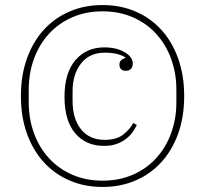

<svg xmlns="http://www.w3.org/2000/svg" viewBox="-20 -730 814 762"><path d="M393 -151Q321 -151 278.5 -201Q236 -251 236 -346Q236 -441 279.5 -491.5Q323 -542 394 -542Q442 -542 474.5 -523Q507 -504 507 -478Q507 -464 499.5 -456.5Q492 -449 480 -449Q467 -449 460.5 -455.5Q454 -462 454 -473Q454 -494 478 -500V-502Q448 -521 395 -521Q336 -521 302 -478.5Q268 -436 268 -367V-330Q268 -259 301.5 -217Q335 -175 395 -175Q442 -175 468.5 -195.5Q495 -216 509 -242L523 -234Q516 -219 505.5 -204.5Q495 -190 479 -178Q463 -166 442 -158.5Q421 -151 393 -151ZM387 -13Q453 -13 507 -36.5Q561 -60 599.5 -102Q638 -144 659 -201Q680 -258 680 -325V-373Q680 -440 659 -497Q638 -554 599.5 -596Q561 -638 507 -661.5Q453 -685 387 -685Q321 -685 267 -661.5Q213 -638 174.5 -596Q136 -554 115 -497Q94 -440 94 -373V-325Q94 -258 115 -201Q136 -144 174.5 -102Q213 -60 267 -36.5Q321 -13 387 -13ZM387 12Q316 12 256.5 -13.5Q197 -39 154 -86Q111 -133 87 -199.5Q63 -266 63 -349Q63 -431 87 -498Q111 -565 154 -612Q197 -659 256.5 -684.5Q316 -710 387 -710Q458 -710 517.5 -684.5Q577 -659 620 -612Q663 -565 687 -498Q711 -431 711 -349Q711 -266 687 -199.5Q663 -133 620 -86Q577 -39 517.5 -13.5Q458 12 387 12Z"/></svg>

Font: IBM Plex Serif ExtraLight
Style: Regular
Weight: 200
Designer: Mike Abbink, Paul van der Laan, Pieter van Rosmalen
Foundry: Bold Monday
Version: Version 2.5